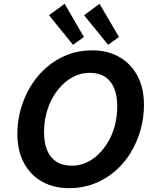

<svg xmlns="http://www.w3.org/2000/svg" viewBox="-20 -973 805 1007"><path d="M342 14Q264 14 202.5 -19.5Q141 -53 106 -117.5Q71 -182 71 -273Q71 -339 89.5 -403Q108 -467 142 -522.5Q176 -578 224.5 -620Q273 -662 333.5 -685.5Q394 -709 464 -709Q543 -709 604 -675Q665 -641 700 -577Q735 -513 735 -422Q735 -355 717 -291Q699 -227 665 -171.5Q631 -116 582.5 -74.5Q534 -33 473.5 -9.5Q413 14 342 14ZM356 -104Q395 -104 431 -119.5Q467 -135 496.5 -164Q526 -193 548.5 -231.5Q571 -270 583 -317.5Q595 -365 595 -416Q595 -470 579 -509.5Q563 -549 531 -570Q499 -591 450 -591Q411 -591 375 -575Q339 -559 309.5 -530.5Q280 -502 257.5 -463Q235 -424 223 -377Q211 -330 211 -279Q211 -225 227 -185.5Q243 -146 275.5 -125Q308 -104 356 -104ZM547 -738 421 -893 502 -953 604 -779ZM363 -738 237 -893 319 -953 420 -779Z"/></svg>

Font: Ubuntu Sans
Style: Bold Italic
Weight: 700
Italic angle: -13.5°
Designer: Dalton Maag Ltd
Foundry: Dalton Maag Ltd
Version: Version 1.006